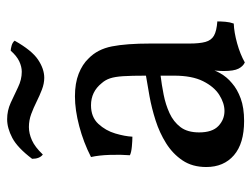

<svg xmlns="http://www.w3.org/2000/svg" viewBox="-104 -593 706 538"><g transform="rotate(-90 249.0 -324.0)"><path d="M343 9Q332 4 325.5 -9Q319 -22 319 -50Q319 -59 320 -71.5Q321 -84 324 -94H326Q323 -78 312.5 -59.5Q302 -41 285 -27Q268 -12 242 -2.5Q216 7 179 7Q116 7 83 -21.5Q50 -50 50 -99Q50 -138 68.5 -165.5Q87 -193 116.5 -211.5Q146 -230 180.5 -241Q215 -252 248 -258Q281 -264 306 -268Q306 -309 304.5 -332Q303 -355 298.5 -368.5Q294 -382 285 -392Q273 -407 257.5 -414.5Q242 -422 223 -422Q190 -422 171 -401.5Q152 -381 144 -354Q136 -327 135 -306Q124 -306 107.5 -307.5Q91 -309 83 -313Q85 -338 84 -369Q83 -400 78 -422Q119 -443 164.5 -455Q210 -467 248 -467Q285 -467 311.5 -456.5Q338 -446 354 -429Q380 -404 388 -363.5Q396 -323 396 -256V-146Q396 -118 400.5 -101.5Q405 -85 418 -77.5Q431 -70 458 -68Q458 -58 457 -45.5Q456 -33 452 -22Q427 -21 396.5 -12.5Q366 -4 343 9ZM207 -48Q229 -48 252 -62.5Q275 -77 290.5 -108Q306 -139 306 -189V-227Q281 -224 253 -218.5Q225 -213 201 -202Q177 -191 162 -171.5Q147 -152 147 -119Q147 -82 165 -65Q183 -48 207 -48ZM300 -553Q284 -553 267 -559.5Q250 -566 233 -574.5Q216 -583 198.5 -589.5Q181 -596 162 -596Q144 -596 125 -587.5Q106 -579 85 -557Q73 -566 73 -587Q104 -628 131.5 -642.5Q159 -657 184 -657Q208 -657 230 -647Q252 -637 273.5 -626.5Q295 -616 317 -616Q331 -616 346 -623Q361 -630 376 -647Q381 -647 390 -644.5Q399 -642 404 -636Q377 -588 351 -570.5Q325 -553 300 -553Z"/></g></svg>

Font: Vollkorn
Style: Regular
Weight: 400
Designer: Friedrich Althausen
Foundry: Friedrich Althausen
Version: Version 5.001